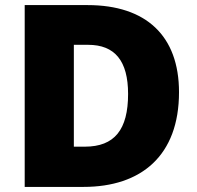

<svg xmlns="http://www.w3.org/2000/svg" viewBox="-20 -827 774 754"><path d="M683 -465C683 -686 554 -807 324 -807H77V-93H308C535 -93 683 -216 683 -465ZM483 -458C483 -318 430 -251 313 -251H270V-651H326C431 -651 483 -588 483 -458Z"/></svg>

Font: Noto Sans Telugu UI Black
Style: Regular
Weight: 900
Designer: Jelle Bosma - Monotype Design Team
Foundry: Monotype Imaging Inc.
Version: Version 2.005